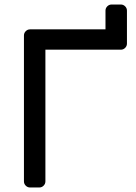

<svg xmlns="http://www.w3.org/2000/svg" viewBox="-20 -830 600 850"><path d="M181 -27Q181 -16 173 -8Q165 0 154 0H113Q102 0 94 -8Q86 -16 86 -27V-673Q86 -684 94 -692Q102 -700 113 -700H447V-783Q447 -794 455 -802Q463 -810 474 -810H515Q526 -810 534 -802Q542 -794 542 -783V-637Q542 -626 534 -618Q526 -610 515 -610H181Z"/></svg>

Font: Hezaedrus
Style: Regular
Weight: 400
Designer: Hubert & Fischer
Foundry: Hubert & Fischer
Version: Version 1.10;September 3, 2019;FontCreator 11.5.0.2425 64-bi